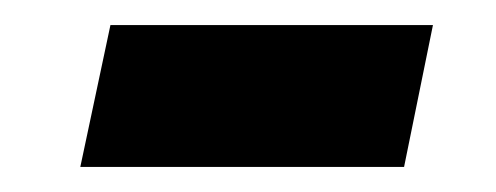

<svg xmlns="http://www.w3.org/2000/svg" viewBox="-20 -381 395 153"><path d="M44 -248 68 -361H325L302 -248Z"/></svg>

Font: IBM Plex Sans Cond SmBld
Style: Italic
Weight: 600
Width: 3
Italic angle: -11°
Designer: Mike Abbink, Paul van der Laan, Pieter van Rosmalen
Foundry: Bold Monday
Version: Version 1.3